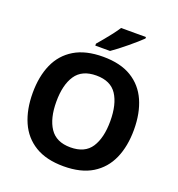

<svg xmlns="http://www.w3.org/2000/svg" viewBox="-163 -1067 1122 1211"><g transform="rotate(20 398.0 -462.0)"><path d="M738 -358Q738 -247 701.5 -164.5Q665 -82 590 -36Q515 10 398 10Q282 10 206.5 -36Q131 -82 94.5 -165Q58 -248 58 -359Q58 -470 94.5 -552Q131 -634 206.5 -679.5Q282 -725 399 -725Q515 -725 590 -679.5Q665 -634 701.5 -551.5Q738 -469 738 -358ZM217 -358Q217 -246 260 -181.5Q303 -117 398 -117Q495 -117 537 -181.5Q579 -246 579 -358Q579 -471 537 -535Q495 -599 399 -599Q303 -599 260 -535Q217 -471 217 -358ZM609 -924Q595 -910 572 -890Q549 -870 522.5 -848Q496 -826 470.5 -806.5Q445 -787 426 -774H327V-787Q343 -806 364.5 -831.5Q386 -857 407 -884.5Q428 -912 442 -934H609Z"/></g></svg>

Font: Noto Sans Telugu
Style: Bold
Weight: 700
Designer: Jelle Bosma - Monotype Design Team
Foundry: Monotype Imaging Inc.
Version: Version 2.005; ttfautohint (v1.8.4.7-5d5b)